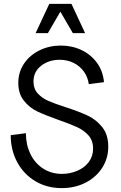

<svg xmlns="http://www.w3.org/2000/svg" viewBox="-20 -950 620 986"><path d="M35 -256 113 -266Q113 -208 135.5 -160.5Q158 -113 200.5 -85Q243 -57 298 -57Q339 -57 376 -72.5Q413 -88 435.5 -117.5Q458 -147 458 -187Q458 -228 434.5 -254.5Q411 -281 376 -297Q341 -313 281 -334Q213 -358 172 -377.5Q131 -397 102.5 -433Q74 -469 74 -524Q74 -580 103.5 -623.5Q133 -667 183 -691.5Q233 -716 292 -716Q350 -716 398.5 -693Q447 -670 478 -627.5Q509 -585 514 -528L436 -518Q431 -555 410 -583.5Q389 -612 357 -627.5Q325 -643 287 -643Q231 -643 191.5 -612.5Q152 -582 152 -531Q152 -494 174 -470Q196 -446 229 -431.5Q262 -417 319 -399Q389 -376 432 -355.5Q475 -335 505.5 -296.5Q536 -258 536 -197Q536 -137 505 -88.5Q474 -40 419.5 -12Q365 16 297 16Q221 16 161.5 -19.5Q102 -55 68.5 -117Q35 -179 35 -256ZM233 -930H347L417 -780H354L290 -890L226 -780H163Z"/></svg>

Font: Uncut Sans Variable
Style: Regular
Weight: 400
Designer: Kasper Nordkvist
Foundry: UNCUT.wtf
Version: Version 1.304;Glyphs 3.2 (3246)